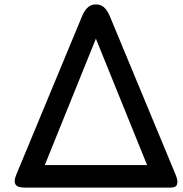

<svg xmlns="http://www.w3.org/2000/svg" viewBox="-20 -830 834 875"><path d="M735.8 24.9H98.6Q86.9 25.4 73.7 23.4Q32.7 17.1 54.7 -35.2L354.5 -757.3Q377 -811 417 -809.6Q457.5 -811.5 480 -757.3L779.8 -35.2Q804.7 24.9 758.8 24.9ZM417 -653.8 184.1 -77.6H650.4Z"/></svg>

Font: Comic Relief LRS
Style: Regular
Weight: 400
Designer: Jeff Davis
Foundry: Loudifier
Version: Version 1.0